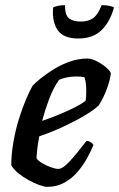

<svg xmlns="http://www.w3.org/2000/svg" viewBox="-20 -728 464 748"><path d="M164 0Q153 0 133.5 -7Q114 -14 92 -26Q70 -38 51.5 -53Q33 -68 24 -84Q24 -129 32.5 -176.5Q41 -224 54.5 -267Q68 -310 82.5 -343.5Q97 -377 107 -394Q117 -405 138.5 -422.5Q160 -440 189 -458Q218 -476 252 -488Q286 -500 321 -500Q337 -500 358 -489Q379 -478 395 -464Q411 -450 412 -441Q409 -420 401.5 -396.5Q394 -373 384 -352.5Q374 -332 365 -318Q347 -300 309 -277.5Q271 -255 224.5 -233.5Q178 -212 133 -197Q127 -164 125 -145.5Q123 -127 122 -112Q128 -102 144 -92.5Q160 -83 178 -76.5Q196 -70 207 -70Q216 -70 226.5 -77Q237 -84 250.5 -98.5Q264 -113 280.5 -133Q297 -153 317 -179Q326 -179 334 -173.5Q342 -168 344 -163Q334 -138 318 -109.5Q302 -81 280 -56Q258 -31 229 -15.5Q200 0 164 0ZM144 -257Q179 -269 210.5 -282Q242 -295 269 -308.5Q296 -322 314 -336Q315 -346 315.5 -355.5Q316 -365 316 -374Q316 -389 314.5 -402.5Q313 -416 309 -427Q301 -429 293 -429.5Q285 -430 276 -430Q260 -430 243 -427Q226 -424 210 -417Q187 -384 171 -341Q155 -298 144 -257ZM285 -578Q227 -578 204.5 -611Q182 -644 187 -699Q192 -702 205 -705Q218 -708 233 -708Q233 -669 249 -656.5Q265 -644 294 -644Q324 -644 342.5 -657Q361 -670 376 -708Q395 -708 407.5 -705Q420 -702 424 -699Q409 -643 375.5 -610.5Q342 -578 285 -578Z"/></svg>

Font: Texturina Medium 12pt SemiBold
Style: Italic
Weight: 600
Italic angle: -11°
Version: Version 1.002